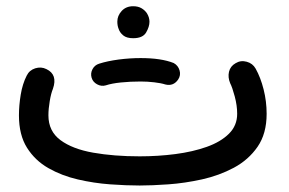

<svg xmlns="http://www.w3.org/2000/svg" viewBox="-20 -545 910 604"><path d="M39.6 -182.1Q39.6 -213.4 45.2 -247.3Q50.8 -281.2 64 -307.1Q72.3 -324.2 90.8 -330.1Q109.4 -335.9 126 -327.6Q162.1 -310.5 146.5 -265.6Q140.6 -251.5 136.5 -227.1Q132.3 -202.6 132.3 -182.1Q132.3 -132.3 170.2 -104.2Q208 -76.2 273.2 -64.7Q338.4 -53.2 419.4 -53.2Q477.1 -53.2 531.7 -60.3Q586.4 -67.4 630.4 -83Q674.3 -98.6 700.2 -124.3Q726.1 -149.9 726.1 -187Q726.1 -212.9 718.5 -241.5Q710.9 -270 704.1 -283.2Q696.3 -301.8 700.4 -319.3Q704.6 -336.9 721.2 -346.2Q737.3 -356 756.1 -350.8Q774.9 -345.7 784.2 -329.1Q799.8 -301.3 809.3 -263.7Q818.8 -226.1 818.8 -187Q818.8 -124.5 790.3 -83.3Q761.7 -42 715.6 -17.3Q669.4 7.3 615.5 19.3Q561.5 31.2 509.8 34.9Q458 38.6 419.4 38.6Q377 38.6 326.2 34.9Q275.4 31.2 224.9 19.5Q174.3 7.8 132.3 -16.1Q90.3 -40 64.9 -80.3Q39.6 -120.6 39.6 -182.1ZM349.1 -477.1Q349.1 -495.6 362.8 -510.5Q376.5 -525.4 398.9 -525.4Q414.6 -525.4 425.3 -519Q436 -512.7 442.4 -502.9Q450.2 -490.2 450.2 -476.6Q450.2 -460.9 439.7 -442.9Q429.2 -424.8 398.9 -424.8Q378.4 -424.8 367.7 -433.6Q356.9 -442.4 353 -454.6Q349.1 -464.4 349.1 -477.1ZM268.1 -300.8Q264.2 -314.5 271 -327.4Q277.8 -340.3 292 -344.7Q317.9 -353 353 -357.7Q388.2 -362.3 422.4 -362.3Q487.3 -362.3 526.4 -346.7Q540.5 -338.9 544.9 -323.5Q549.3 -308.1 540.5 -294.9Q525.4 -272.9 500 -279.3Q486.3 -283.7 465.1 -286.1Q443.8 -288.6 422.4 -288.6Q389.6 -288.6 360.6 -285.6Q331.5 -282.7 312.5 -276.4Q298.8 -272.5 285.4 -279.8Q272 -287.1 268.1 -300.8Z"/></svg>

Font: Mikhak-DS2-FD Medium
Style: Regular
Weight: 500
Designer: Amin Abedi
Version: Version 3.4